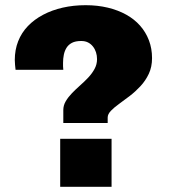

<svg xmlns="http://www.w3.org/2000/svg" viewBox="-20 -720 651 740"><path d="M224 -246V-296Q224 -314 233.5 -330Q243 -346 257.5 -361Q272 -376 289 -391Q306 -406 320.5 -421.5Q335 -437 344.5 -454.5Q354 -472 354 -492Q354 -506 350 -518.5Q346 -531 338 -541Q330 -551 319 -556.5Q308 -562 293 -562Q271 -562 257.5 -555Q244 -548 236.5 -536Q229 -524 226 -509Q223 -494 223 -478Q223 -471 223 -464.5Q223 -458 224 -451H40Q39 -461 38 -470Q37 -479 37 -489Q37 -528 50 -561Q63 -594 87.5 -619.5Q112 -645 146 -663Q180 -681 221.5 -690.5Q263 -700 310 -700Q356 -700 395.5 -690.5Q435 -681 466.5 -663.5Q498 -646 520 -621Q542 -596 554 -564.5Q566 -533 566 -496Q566 -462 553.5 -435.5Q541 -409 521.5 -388Q502 -367 480.5 -350.5Q459 -334 439.5 -320Q420 -306 407.5 -293Q395 -280 395 -267V-246ZM212 0V-185H410V0Z"/></svg>

Font: Archivo SemiBold Black
Style: Regular
Weight: 900
Version: Version 2.001